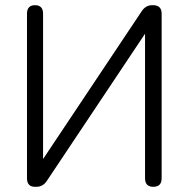

<svg xmlns="http://www.w3.org/2000/svg" viewBox="-20 -720 727 740"><path d="M115 0Q84 0 84 -33V-667Q84 -700 115 -700Q146 -700 146 -667V-107L527 -678Q542 -700 567 -700H570Q603 -700 603 -667V-33Q603 0 571 0Q539 0 539 -33V-590L160 -22Q145 0 120 0Z"/></svg>

Font: Zen Maru Gothic
Style: Regular
Weight: 400
Designer: Yoshimichi Ohira
Foundry: Positype
Version: Version 1.002